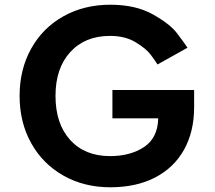

<svg xmlns="http://www.w3.org/2000/svg" viewBox="-20 -767 910 813"><path d="M802 -313Q802 -210 759.5 -133.5Q717 -57 637 -15.5Q557 26 447 26Q336 26 248.5 -23.5Q161 -73 112 -161Q63 -249 63 -361Q63 -473 112 -561Q161 -649 248.5 -698Q336 -747 447 -747Q554 -747 626.5 -706.5Q699 -666 728.5 -627.5Q758 -589 774 -565L647 -494Q637 -510 618 -535.5Q599 -561 554.5 -588Q510 -615 446 -615Q340 -615 277.5 -546.5Q215 -478 215 -361Q215 -243 277 -174.5Q339 -106 446 -106Q532 -106 590 -144.5Q648 -183 650 -266H456V-386H802Z"/></svg>

Font: SUITE Heavy
Style: Regular
Weight: 900
Designer: Sun
Foundry: Sun
Version: Version 2.040